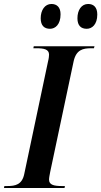

<svg xmlns="http://www.w3.org/2000/svg" viewBox="-47 -947 510 967"><path d="M390 -802C416 -802 443 -823 443 -874C443 -911 424 -927 397 -927C363 -927 343 -896 343 -855C343 -818 361 -802 390 -802ZM205 -802C231 -802 258 -823 258 -875C258 -911 239 -927 212 -927C179 -927 158 -896 158 -855C158 -818 176 -802 205 -802ZM-27 0H278L280 -10H265C227 -10 200 -15 200 -42C200 -52 203 -66 206 -82L324 -639C337 -696 370 -704 412 -704H426L429 -714H123L121 -704H136C174 -704 200 -699 200 -672C200 -666 199 -653 195 -638L75 -70C64 -17 30 -10 -10 -10H-25Z"/></svg>

Font: Noto Serif Display SemiCondensed SemiBold
Style: Italic
Weight: 600
Width: 4
Italic angle: -12°
Designer: Monotype Design Team
Foundry: Monotype Imaging Inc.
Version: Version 2.009